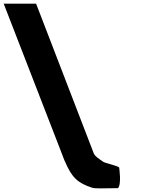

<svg xmlns="http://www.w3.org/2000/svg" viewBox="-354 -1028 769 1049"><path d="M-333.8 -1008H-156.8L157.9 -191C165 -173 185.3 -161.8 208.5 -145C221.3 -135.7 284.6 -124 297 -113C297 -113 311.1 -21.3 290.6 0C206.5 0 169.2 4.3 147.3 -3C69.8 -28.9 38.3 -57.6 0 -148L-0.5 -148L-7.7 -166.5C-11.7 -176.7 -15.8 -187.5 -20.2 -199L-20.5 -200Z"/></svg>

Font: Hussar
Style: BdOpOblFour
Weight: 700
Foundry: Cannot Into Space Fonts
Version: Version 2.00